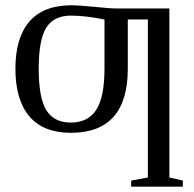

<svg xmlns="http://www.w3.org/2000/svg" viewBox="-20 -491 731 724"><path d="M474.6 212.9V189.9L537.6 178.2V-417.5H461.9V-231.9Q461.9 9.8 247.1 9.8Q143.6 9.8 90.8 -52.2Q38.1 -114.3 38.1 -231.9Q38.1 -348.1 90.8 -409.7Q143.6 -471.2 251 -471.2Q273.9 -471.2 335 -465.3Q396 -459 421.9 -459H618.7V178.2L669.4 189.9V212.9ZM247.1 -28.8Q311.5 -28.8 342.8 -76.7Q374 -124.5 374 -231.9V-417.5Q300.8 -432.1 247.1 -432.1Q183.1 -432.1 154.5 -386.7Q126 -341.3 126 -231.9Q126 -121.1 155 -75Q184.1 -28.8 247.1 -28.8Z"/></svg>

Font: Times New Roman
Style: Regular
Weight: 400
Designer: Steve Matteson
Foundry: Ascender Corporation
Version: Version 2.00.3